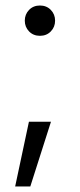

<svg xmlns="http://www.w3.org/2000/svg" viewBox="-20 -527 290 697"><path d="M85 -85H165L90 150H35ZM125 -397Q101 -397 85.5 -413Q70 -429 70 -452Q70 -475 85.5 -491Q101 -507 125 -507Q149 -507 164.5 -491Q180 -475 180 -452Q180 -429 164.5 -413Q149 -397 125 -397Z"/></svg>

Font: PT Root UI Web
Style: Regular
Weight: 400
Designer: Vitaly Kuzmin
Foundry: ParaType Ltd.
Version: Version 1.000W